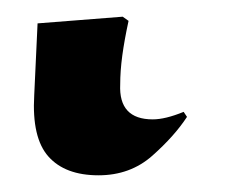

<svg xmlns="http://www.w3.org/2000/svg" viewBox="-20 20 289 230"><path d="M98 230Q58 230 38 207.5Q18 185 21 134L25 48L127 40L134 45Q129 68 126.5 86.5Q124 105 124 121Q122 163 163 163Q178 163 200 154L204 160Q189 183 162.5 206.5Q136 230 98 230Z"/></svg>

Font: Literata 72pt SemiBold
Style: Italic
Weight: 600
Italic angle: -2°
Designer: Latin by Veronika Burian and Jose Scaglione. Greek by Irene Vlachou. Cyrillic by Vera Evstafieva
Foundry: TypeTogether
Version: Version 3.002